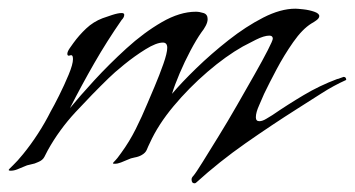

<svg xmlns="http://www.w3.org/2000/svg" viewBox="-60 -384 817 442"><path d="M388 38Q381 38 381 29Q381 25 385 21Q391 14 406.5 -11Q422 -36 443 -70Q464 -104 485.5 -141.5Q507 -179 526 -212.5Q545 -246 556.5 -268.5Q568 -291 568 -295Q568 -302 560 -302Q548 -302 529 -292.5Q510 -283 499 -277Q460 -255 417.5 -218.5Q375 -182 339.5 -139.5Q304 -97 285 -55Q281 -47 278 -39.5Q275 -32 266 -27Q259 -23 250 -21.5Q241 -20 233 -16Q226 -13 218.5 -10Q211 -7 204 -7Q200 -7 200 -8L201 -10Q206 -15 210.5 -20.5Q215 -26 219 -32Q238 -58 252.5 -87Q267 -116 279 -145Q285 -159 296 -185Q307 -211 316 -236.5Q325 -262 325 -274Q325 -286 315 -286Q300 -286 275 -270.5Q250 -255 226 -235.5Q202 -216 190 -204Q152 -167 114 -126Q76 -85 50 -38Q46 -30 42 -22.5Q38 -15 28 -11Q20 -7 11 -5.5Q2 -4 -6 0Q-13 3 -20.5 6Q-28 9 -36 9Q-40 9 -40 7Q-40 6 -30 -3.5Q-20 -13 -7 -29Q11 -51 27.5 -76.5Q44 -102 57 -128Q64 -140 76 -164Q88 -188 98 -212Q108 -236 108 -248Q108 -259 101.5 -256.5Q95 -254 95 -260Q95 -265 100.5 -273Q106 -281 109 -285Q122 -303 138.5 -318.5Q155 -334 176 -342Q184 -345 198 -349.5Q212 -354 220 -354Q226 -354 226 -350Q226 -344 220 -338Q186 -289 157 -238.5Q128 -188 101 -135Q123 -162 157 -199Q191 -236 231 -272.5Q271 -309 312.5 -333Q354 -357 391 -357Q399 -357 408.5 -354Q418 -351 418 -340Q418 -333 413.5 -324.5Q409 -316 404 -310Q392 -293 378.5 -267.5Q365 -242 353.5 -215Q342 -188 336 -168Q358 -194 392 -227Q426 -260 466 -291.5Q506 -323 546 -343.5Q586 -364 620 -364Q625 -364 638.5 -362.5Q652 -361 663.5 -357Q675 -353 675 -347Q675 -342 668 -337Q661 -332 657 -330Q636 -317 615 -287Q594 -257 576.5 -224Q559 -191 548 -168Q544 -158 536.5 -141.5Q529 -125 529 -114Q529 -105 537 -105Q544 -105 553 -110.5Q562 -116 567 -119Q602 -143 639 -165Q676 -187 716 -202Q718 -202 724 -204.5Q730 -207 731 -207Q737 -207 737 -200Q708 -187 680 -169Q652 -151 625 -134Q565 -96 505 -54Q445 -12 392 36Q390 38 388 38Z"/></svg>

Font: My Soul
Style: Regular
Weight: 400
Designer: Robert E. Leuschke
Foundry: Robert E. Leuschke
Version: Version 1.010; ttfautohint (v1.8.4.7-5d5b)